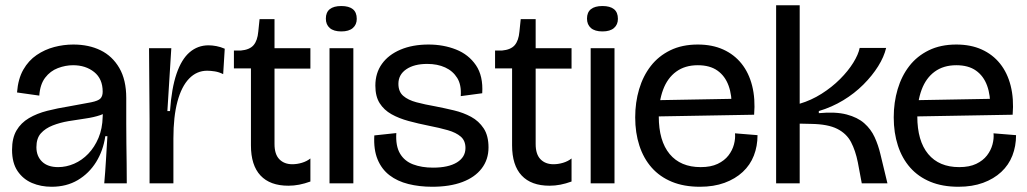

<svg xmlns="http://www.w3.org/2000/svg" viewBox="-20 -700 3922 733"><path d="M177 13Q136 13 102 -1.5Q68 -16 47 -47Q26 -78 26 -128Q26 -173 43 -202Q60 -231 90.5 -249Q121 -267 160.5 -277Q200 -287 244 -294Q301 -304 328 -309.5Q355 -315 363.5 -324Q372 -333 372 -350Q372 -399 339.5 -425Q307 -451 259 -451Q230 -451 201 -440Q172 -429 152.5 -403.5Q133 -378 130 -335L45 -347Q49 -399 69 -434Q89 -469 120 -490Q151 -511 187 -520.5Q223 -530 260 -530Q319 -530 364 -508Q409 -486 435.5 -440.5Q462 -395 462 -326V-228Q462 -190 462.5 -152Q463 -114 463.5 -76Q464 -38 464 0H378Q382 -45 384.5 -88.5Q387 -132 390 -180H382Q374 -125 347 -81.5Q320 -38 277 -12.5Q234 13 177 13ZM202 -62Q233 -62 263 -75Q293 -88 317 -113Q341 -138 356 -173.5Q371 -209 372 -254L373 -276L399 -285Q388 -269 363 -260.5Q338 -252 306 -247.5Q274 -243 241.5 -237.5Q209 -232 181 -221Q153 -210 136 -191Q119 -172 119 -138Q119 -104 140.5 -83Q162 -62 202 -62Z M551 0V-245L549 -516H634L619 -276H629Q635 -363 654 -418.5Q673 -474 704 -500.5Q735 -527 776 -527Q790 -527 806 -524Q822 -521 838 -514L832 -417Q816 -425 800 -427.5Q784 -430 771 -430Q731 -430 702 -400Q673 -370 657.5 -312.5Q642 -255 642 -172V0Z M1081 9Q1011 9 974.5 -30Q938 -69 938 -145V-439H873V-507H899Q933 -510 948 -527.5Q963 -545 966 -579L971 -627H1028V-516H1165V-438H1028V-150Q1028 -111 1046.5 -92Q1065 -73 1096 -73Q1114 -73 1132.5 -78.5Q1151 -84 1165 -95V-7Q1143 1 1122.5 5Q1102 9 1081 9Z M1238 0V-516H1329V0ZM1283 -580Q1254 -580 1239 -593Q1224 -606 1224 -629Q1224 -653 1239 -665Q1254 -677 1283 -677Q1312 -677 1327 -665Q1342 -653 1342 -628Q1342 -606 1327 -593Q1312 -580 1283 -580Z M1630 13Q1581 13 1539 2.5Q1497 -8 1467 -31Q1437 -54 1421.5 -91.5Q1406 -129 1409 -183L1493 -192Q1490 -143 1507 -114Q1524 -85 1557 -72.5Q1590 -60 1633 -60Q1692 -60 1724.5 -80Q1757 -100 1757 -135Q1757 -163 1739 -178.5Q1721 -194 1689.5 -203Q1658 -212 1617 -220Q1577 -228 1540 -238Q1503 -248 1474.5 -264Q1446 -280 1429.5 -306Q1413 -332 1413 -373Q1413 -421 1438 -456Q1463 -491 1509 -510.5Q1555 -530 1616 -530Q1673 -530 1721 -511Q1769 -492 1797 -451Q1825 -410 1821 -344L1739 -333Q1742 -376 1725.5 -402.5Q1709 -429 1679.5 -442.5Q1650 -456 1611 -456Q1561 -456 1531 -435.5Q1501 -415 1501 -380Q1501 -350 1519.5 -334Q1538 -318 1570 -309.5Q1602 -301 1642 -294Q1678 -287 1713.5 -278.5Q1749 -270 1778.5 -254Q1808 -238 1826.5 -210Q1845 -182 1845 -137Q1845 -91 1819 -57Q1793 -23 1745 -5Q1697 13 1630 13Z M2078 9Q2008 9 1971.5 -30Q1935 -69 1935 -145V-439H1870V-507H1896Q1930 -510 1945 -527.5Q1960 -545 1963 -579L1968 -627H2025V-516H2162V-438H2025V-150Q2025 -111 2043.5 -92Q2062 -73 2093 -73Q2111 -73 2129.5 -78.5Q2148 -84 2162 -95V-7Q2140 1 2119.5 5Q2099 9 2078 9Z M2235 0V-516H2326V0ZM2280 -580Q2251 -580 2236 -593Q2221 -606 2221 -629Q2221 -653 2236 -665Q2251 -677 2280 -677Q2309 -677 2324 -665Q2339 -653 2339 -628Q2339 -606 2324 -593Q2309 -580 2280 -580Z M2652 13Q2591 13 2545 -6Q2499 -25 2468 -60Q2437 -95 2421 -144Q2405 -193 2405 -252Q2405 -309 2420 -359.5Q2435 -410 2464.5 -448Q2494 -486 2539 -508Q2584 -530 2644 -530Q2699 -530 2741 -511Q2783 -492 2811 -457Q2839 -422 2851.5 -372.5Q2864 -323 2859 -262L2461 -255V-317L2792 -323L2773 -287Q2775 -336 2761.5 -373Q2748 -410 2719 -430.5Q2690 -451 2644 -451Q2595 -451 2561.5 -426.5Q2528 -402 2511.5 -357.5Q2495 -313 2495 -256Q2495 -162 2536.5 -112Q2578 -62 2655 -62Q2694 -62 2720 -74.5Q2746 -87 2761 -106.5Q2776 -126 2782 -148.5Q2788 -171 2786 -191L2872 -184Q2872 -142 2858 -106Q2844 -70 2815.5 -43.5Q2787 -17 2746 -2Q2705 13 2652 13Z M2943 0V-680H3033V-304Q3077 -317 3116.5 -342Q3156 -367 3187 -398Q3218 -429 3237.5 -460.5Q3257 -492 3262 -517H3363Q3355 -483 3332.5 -447Q3310 -411 3276 -377Q3242 -343 3199 -317Q3156 -291 3106 -276V-268Q3170 -274 3212 -263Q3254 -252 3279.5 -229.5Q3305 -207 3319 -176.5Q3333 -146 3341 -112L3368 0H3270L3255 -80Q3246 -125 3229 -157.5Q3212 -190 3176.5 -208Q3141 -226 3077 -227L3033 -228V0Z M3639 13Q3578 13 3532 -6Q3486 -25 3455 -60Q3424 -95 3408 -144Q3392 -193 3392 -252Q3392 -309 3407 -359.5Q3422 -410 3451.5 -448Q3481 -486 3526 -508Q3571 -530 3631 -530Q3686 -530 3728 -511Q3770 -492 3798 -457Q3826 -422 3838.5 -372.5Q3851 -323 3846 -262L3448 -255V-317L3779 -323L3760 -287Q3762 -336 3748.5 -373Q3735 -410 3706 -430.5Q3677 -451 3631 -451Q3582 -451 3548.5 -426.5Q3515 -402 3498.5 -357.5Q3482 -313 3482 -256Q3482 -162 3523.5 -112Q3565 -62 3642 -62Q3681 -62 3707 -74.5Q3733 -87 3748 -106.5Q3763 -126 3769 -148.5Q3775 -171 3773 -191L3859 -184Q3859 -142 3845 -106Q3831 -70 3802.5 -43.5Q3774 -17 3733 -2Q3692 13 3639 13Z"/></svg>

Font: Bricolage Grotesque 96pt ExtraBold 96pt
Style: Regular
Weight: 400
Version: Version 1.001;gftools[0.9.33.dev8+g029e19f]